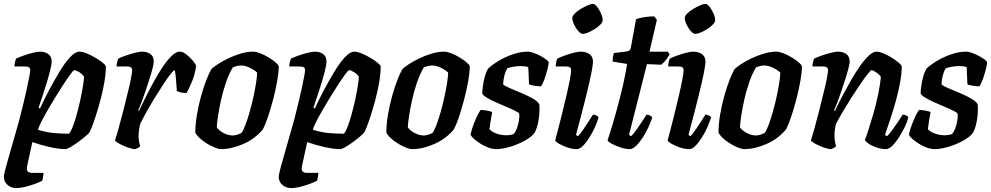

<svg xmlns="http://www.w3.org/2000/svg" viewBox="-32 -765 5084 985"><path d="M53 200Q26 200 7 184Q-12 168 -12 142Q-12 130 -0.5 88Q11 46 28.5 -14.5Q46 -75 65 -142Q74 -177 84.5 -219Q95 -261 103.5 -300Q112 -339 117.5 -367.5Q123 -396 123 -404Q123 -415 117 -419.5Q111 -424 94 -424H42Q42 -435 45 -446.5Q48 -458 50 -464Q64 -471 88 -479.5Q112 -488 136 -494Q160 -500 173 -500Q199 -500 216 -487.5Q233 -475 233 -449Q233 -434 225 -402Q217 -370 205.5 -333Q194 -296 183 -263Q172 -230 166 -213L173 -208Q193 -252 219.5 -302Q246 -352 273.5 -397.5Q301 -443 327.5 -471.5Q354 -500 376 -500Q391 -500 413 -491Q435 -482 457 -469Q479 -456 494.5 -443.5Q510 -431 511 -425Q511 -388 503.5 -344Q496 -300 484.5 -256.5Q473 -213 461 -175.5Q449 -138 439.5 -114Q430 -90 427 -86Q422 -79 405.5 -65Q389 -51 368.5 -36Q348 -21 330 -10.5Q312 0 303 0Q271 0 223.5 -10.5Q176 -21 134 -36L107 88Q103 108 111 115Q119 122 132 122H191Q191 133 188.5 144.5Q186 156 185 162Q172 169 148 178Q124 187 97.5 193.5Q71 200 53 200ZM322 -79Q332 -90 343 -119.5Q354 -149 364 -186.5Q374 -224 382 -262Q390 -300 394.5 -329.5Q399 -359 399 -371Q392 -384 375 -394.5Q358 -405 349 -405Q345 -405 330.5 -385.5Q316 -366 295.5 -335Q275 -304 253 -268Q231 -232 211 -197.5Q191 -163 178 -136.5Q165 -110 163 -99Q210 -85 250.5 -82Q291 -79 322 -79Z M661 0Q647 0 623.5 -8.5Q600 -17 580.5 -27.5Q561 -38 558 -45Q566 -69 577.5 -110.5Q589 -152 601.5 -201Q614 -250 625 -296Q634 -331 640 -363Q646 -395 646 -404Q646 -415 639.5 -419.5Q633 -424 617 -424H566Q566 -435 569 -446.5Q572 -458 574 -464Q588 -471 612 -479.5Q636 -488 660 -494Q684 -500 697 -500Q723 -500 740 -487.5Q757 -475 757 -449Q757 -439 750.5 -413.5Q744 -388 733.5 -355.5Q723 -323 712 -290.5Q701 -258 691.5 -233.5Q682 -209 677 -199L681 -196Q697 -230 717.5 -271Q738 -312 760.5 -352.5Q783 -393 806 -426.5Q829 -460 850.5 -480Q872 -500 890 -500Q906 -500 925 -485Q944 -470 958.5 -452.5Q973 -435 974 -426Q968 -383 953.5 -348Q939 -313 925 -288Q905 -288 892.5 -291.5Q880 -295 875 -299Q874 -317 872.5 -338Q871 -359 869 -377.5Q867 -396 864 -405Q858 -404 842.5 -384.5Q827 -365 806.5 -333.5Q786 -302 763.5 -265.5Q741 -229 721 -193.5Q701 -158 688 -131Q684 -117 681.5 -101Q679 -85 679 -67Q679 -41 687 -15Q677 -4 661 0Z M1102 0Q1088 0 1061 -12Q1034 -24 1008 -43.5Q982 -63 970 -84Q970 -128 978.5 -177.5Q987 -227 1000 -273.5Q1013 -320 1027 -355.5Q1041 -391 1051 -408Q1060 -419 1083.5 -434.5Q1107 -450 1138 -465Q1169 -480 1202.5 -490Q1236 -500 1267 -500Q1281 -500 1302 -492Q1323 -484 1344 -471.5Q1365 -459 1380 -446.5Q1395 -434 1398 -425Q1398 -394 1390 -349Q1382 -304 1369.5 -256Q1357 -208 1343 -166.5Q1329 -125 1317 -102Q1277 -53 1216.5 -26.5Q1156 0 1102 0ZM1163 -70Q1172 -70 1183.5 -73.5Q1195 -77 1207 -83Q1217 -97 1228 -126.5Q1239 -156 1249.5 -193.5Q1260 -231 1268.5 -270Q1277 -309 1282 -341.5Q1287 -374 1287 -393Q1270 -408 1247.5 -418.5Q1225 -429 1204 -429Q1185 -429 1162 -419Q1142 -385 1127 -341Q1112 -297 1102 -252Q1092 -207 1086.5 -169.5Q1081 -132 1080 -112Q1089 -97 1113.5 -83.5Q1138 -70 1163 -70Z M1463 200Q1436 200 1417 184Q1398 168 1398 142Q1398 130 1409.5 88Q1421 46 1438.5 -14.5Q1456 -75 1475 -142Q1484 -177 1494.5 -219Q1505 -261 1513.5 -300Q1522 -339 1527.5 -367.5Q1533 -396 1533 -404Q1533 -415 1527 -419.5Q1521 -424 1504 -424H1452Q1452 -435 1455 -446.5Q1458 -458 1460 -464Q1474 -471 1498 -479.5Q1522 -488 1546 -494Q1570 -500 1583 -500Q1609 -500 1626 -487.5Q1643 -475 1643 -449Q1643 -434 1635 -402Q1627 -370 1615.5 -333Q1604 -296 1593 -263Q1582 -230 1576 -213L1583 -208Q1603 -252 1629.5 -302Q1656 -352 1683.5 -397.5Q1711 -443 1737.5 -471.5Q1764 -500 1786 -500Q1801 -500 1823 -491Q1845 -482 1867 -469Q1889 -456 1904.5 -443.5Q1920 -431 1921 -425Q1921 -388 1913.5 -344Q1906 -300 1894.5 -256.5Q1883 -213 1871 -175.5Q1859 -138 1849.5 -114Q1840 -90 1837 -86Q1832 -79 1815.5 -65Q1799 -51 1778.5 -36Q1758 -21 1740 -10.5Q1722 0 1713 0Q1681 0 1633.5 -10.5Q1586 -21 1544 -36L1517 88Q1513 108 1521 115Q1529 122 1542 122H1601Q1601 133 1598.5 144.5Q1596 156 1595 162Q1582 169 1558 178Q1534 187 1507.5 193.5Q1481 200 1463 200ZM1732 -79Q1742 -90 1753 -119.5Q1764 -149 1774 -186.5Q1784 -224 1792 -262Q1800 -300 1804.5 -329.5Q1809 -359 1809 -371Q1802 -384 1785 -394.5Q1768 -405 1759 -405Q1755 -405 1740.5 -385.5Q1726 -366 1705.5 -335Q1685 -304 1663 -268Q1641 -232 1621 -197.5Q1601 -163 1588 -136.5Q1575 -110 1573 -99Q1620 -85 1660.5 -82Q1701 -79 1732 -79Z M2082 0Q2068 0 2041 -12Q2014 -24 1988 -43.5Q1962 -63 1950 -84Q1950 -128 1958.5 -177.5Q1967 -227 1980 -273.5Q1993 -320 2007 -355.5Q2021 -391 2031 -408Q2040 -419 2063.5 -434.5Q2087 -450 2118 -465Q2149 -480 2182.5 -490Q2216 -500 2247 -500Q2261 -500 2282 -492Q2303 -484 2324 -471.5Q2345 -459 2360 -446.5Q2375 -434 2378 -425Q2378 -394 2370 -349Q2362 -304 2349.5 -256Q2337 -208 2323 -166.5Q2309 -125 2297 -102Q2257 -53 2196.5 -26.5Q2136 0 2082 0ZM2143 -70Q2152 -70 2163.5 -73.5Q2175 -77 2187 -83Q2197 -97 2208 -126.5Q2219 -156 2229.5 -193.5Q2240 -231 2248.5 -270Q2257 -309 2262 -341.5Q2267 -374 2267 -393Q2250 -408 2227.5 -418.5Q2205 -429 2184 -429Q2165 -429 2142 -419Q2122 -385 2107 -341Q2092 -297 2082 -252Q2072 -207 2066.5 -169.5Q2061 -132 2060 -112Q2069 -97 2093.5 -83.5Q2118 -70 2143 -70Z M2514 0Q2489 0 2460 -13.5Q2431 -27 2408.5 -45Q2386 -63 2382 -75Q2388 -102 2398 -128Q2408 -154 2418 -174Q2428 -194 2434 -201Q2445 -201 2466 -197.5Q2487 -194 2493 -190Q2490 -176 2486 -150.5Q2482 -125 2479 -102Q2492 -88 2516 -79.5Q2540 -71 2567 -71Q2575 -71 2585 -72.5Q2595 -74 2602 -77Q2612 -86 2619.5 -106Q2627 -126 2630.5 -147.5Q2634 -169 2631 -183Q2628 -188 2610 -197Q2592 -206 2565.5 -217Q2539 -228 2512.5 -240Q2486 -252 2466.5 -263.5Q2447 -275 2442 -285Q2442 -297 2445 -321Q2448 -345 2455 -371Q2462 -397 2473 -414Q2481 -422 2501 -436.5Q2521 -451 2549 -465.5Q2577 -480 2610 -490Q2643 -500 2677 -500Q2687 -500 2704.5 -494Q2722 -488 2740 -478.5Q2758 -469 2770.5 -459.5Q2783 -450 2783 -444Q2783 -436 2777 -411.5Q2771 -387 2762 -361Q2753 -335 2743 -322Q2730 -322 2708 -325.5Q2686 -329 2682 -333Q2681 -355 2680 -379Q2679 -403 2678 -421Q2662 -426 2640 -426Q2619 -426 2599 -422Q2579 -418 2571 -415Q2552 -385 2549 -332Q2559 -323 2586.5 -311.5Q2614 -300 2646 -286.5Q2678 -273 2703 -258.5Q2728 -244 2735 -229Q2737 -204 2734.5 -175.5Q2732 -147 2725 -121Q2718 -95 2708 -80Q2690 -59 2655 -40.5Q2620 -22 2581.5 -11Q2543 0 2514 0Z M2927 0Q2904 0 2879 -8.5Q2854 -17 2836 -27.5Q2818 -38 2816 -45Q2820 -59 2829.5 -95Q2839 -131 2850.5 -177.5Q2862 -224 2873 -271Q2884 -318 2891 -354Q2898 -390 2898 -404Q2898 -415 2892 -419.5Q2886 -424 2869 -424H2819Q2819 -435 2821.5 -446.5Q2824 -458 2827 -464Q2840 -471 2863.5 -479.5Q2887 -488 2910 -494Q2933 -500 2946 -500Q2974 -500 2992 -487.5Q3010 -475 3010 -449Q3010 -432 3001.5 -389Q2993 -346 2974 -269Q2955 -192 2923 -73L2933 -66Q2943 -76 2957 -96Q2971 -116 2985.5 -138.5Q3000 -161 3010 -177Q3019 -177 3027.5 -172.5Q3036 -168 3039 -163Q3033 -142 3021 -114.5Q3009 -87 2992.5 -60.5Q2976 -34 2959 -17Q2942 0 2927 0ZM2958 -591Q2948 -591 2935 -605.5Q2922 -620 2913 -639.5Q2904 -659 2904 -673Q2904 -683 2916.5 -695.5Q2929 -708 2947 -719Q2965 -730 2982.5 -737.5Q3000 -745 3009 -745Q3020 -745 3031.5 -730Q3043 -715 3051.5 -695.5Q3060 -676 3060 -662Q3060 -651 3048 -639Q3036 -627 3019 -616Q3002 -605 2985 -598Q2968 -591 2958 -591Z M3199 0Q3177 0 3151.5 -8.5Q3126 -17 3106.5 -27.5Q3087 -38 3085 -45Q3109 -118 3129.5 -192Q3150 -266 3164.5 -330Q3179 -394 3185 -437L3111 -449Q3111 -464 3113 -475.5Q3115 -487 3118 -493L3183 -501Q3194 -503 3198.5 -507.5Q3203 -512 3205 -524L3231 -666Q3243 -672 3270 -676.5Q3297 -681 3324 -681L3338 -663L3300 -500H3394L3403 -487Q3396 -471 3382.5 -455Q3369 -439 3360 -433L3287 -436L3195 -73L3206 -66Q3216 -76 3230.5 -96Q3245 -116 3260 -138.5Q3275 -161 3285 -177Q3294 -177 3302.5 -172.5Q3311 -168 3314 -163Q3308 -142 3295.5 -114.5Q3283 -87 3266 -60.5Q3249 -34 3231.5 -17Q3214 0 3199 0Z M3504 0Q3481 0 3456 -8.5Q3431 -17 3413 -27.5Q3395 -38 3393 -45Q3397 -59 3406.5 -95Q3416 -131 3427.5 -177.5Q3439 -224 3450 -271Q3461 -318 3468 -354Q3475 -390 3475 -404Q3475 -415 3469 -419.5Q3463 -424 3446 -424H3396Q3396 -435 3398.5 -446.5Q3401 -458 3404 -464Q3417 -471 3440.5 -479.5Q3464 -488 3487 -494Q3510 -500 3523 -500Q3551 -500 3569 -487.5Q3587 -475 3587 -449Q3587 -432 3578.5 -389Q3570 -346 3551 -269Q3532 -192 3500 -73L3510 -66Q3520 -76 3534 -96Q3548 -116 3562.5 -138.5Q3577 -161 3587 -177Q3596 -177 3604.5 -172.5Q3613 -168 3616 -163Q3610 -142 3598 -114.5Q3586 -87 3569.5 -60.5Q3553 -34 3536 -17Q3519 0 3504 0ZM3535 -591Q3525 -591 3512 -605.5Q3499 -620 3490 -639.5Q3481 -659 3481 -673Q3481 -683 3493.5 -695.5Q3506 -708 3524 -719Q3542 -730 3559.5 -737.5Q3577 -745 3586 -745Q3597 -745 3608.5 -730Q3620 -715 3628.5 -695.5Q3637 -676 3637 -662Q3637 -651 3625 -639Q3613 -627 3596 -616Q3579 -605 3562 -598Q3545 -591 3535 -591Z M3786 0Q3772 0 3745 -12Q3718 -24 3692 -43.5Q3666 -63 3654 -84Q3654 -128 3662.5 -177.5Q3671 -227 3684 -273.5Q3697 -320 3711 -355.5Q3725 -391 3735 -408Q3744 -419 3767.5 -434.5Q3791 -450 3822 -465Q3853 -480 3886.5 -490Q3920 -500 3951 -500Q3965 -500 3986 -492Q4007 -484 4028 -471.5Q4049 -459 4064 -446.5Q4079 -434 4082 -425Q4082 -394 4074 -349Q4066 -304 4053.5 -256Q4041 -208 4027 -166.5Q4013 -125 4001 -102Q3961 -53 3900.5 -26.5Q3840 0 3786 0ZM3847 -70Q3856 -70 3867.5 -73.5Q3879 -77 3891 -83Q3901 -97 3912 -126.5Q3923 -156 3933.5 -193.5Q3944 -231 3952.5 -270Q3961 -309 3966 -341.5Q3971 -374 3971 -393Q3954 -408 3931.5 -418.5Q3909 -429 3888 -429Q3869 -429 3846 -419Q3826 -385 3811 -341Q3796 -297 3786 -252Q3776 -207 3770.5 -169.5Q3765 -132 3764 -112Q3773 -97 3797.5 -83.5Q3822 -70 3847 -70Z M4231 0Q4217 0 4193.5 -8.5Q4170 -17 4150.5 -27.5Q4131 -38 4128 -45Q4136 -69 4147.5 -110.5Q4159 -152 4171.5 -201Q4184 -250 4195 -296Q4204 -331 4210 -363Q4216 -395 4216 -404Q4216 -415 4209.5 -419.5Q4203 -424 4187 -424H4136Q4136 -435 4139 -446.5Q4142 -458 4144 -464Q4158 -471 4182 -479.5Q4206 -488 4230 -494Q4254 -500 4267 -500Q4293 -500 4310 -487.5Q4327 -475 4327 -449Q4327 -439 4320.5 -413.5Q4314 -388 4303.5 -355.5Q4293 -323 4282 -290.5Q4271 -258 4261.5 -233.5Q4252 -209 4247 -199L4251 -195Q4267 -230 4288.5 -270.5Q4310 -311 4333 -351.5Q4356 -392 4379.5 -425.5Q4403 -459 4425 -479.5Q4447 -500 4464 -500Q4479 -500 4500.5 -491Q4522 -482 4543 -469Q4564 -456 4578.5 -443.5Q4593 -431 4594 -425Q4594 -388 4586 -343.5Q4578 -299 4565.5 -253.5Q4553 -208 4540.5 -169.5Q4528 -131 4519 -105Q4510 -79 4508 -73L4519 -66Q4529 -76 4544 -96Q4559 -116 4574 -138.5Q4589 -161 4599 -177Q4608 -177 4617 -172.5Q4626 -168 4628 -163Q4623 -142 4610 -114.5Q4597 -87 4580 -60.5Q4563 -34 4545.5 -17Q4528 0 4513 0Q4490 0 4466 -8Q4442 -16 4425 -27.5Q4408 -39 4405 -47Q4410 -58 4421.5 -93Q4433 -128 4447 -176Q4461 -224 4472 -275Q4483 -326 4487 -371Q4478 -384 4462 -394.5Q4446 -405 4439 -405Q4435 -405 4419.5 -385.5Q4404 -366 4382 -334Q4360 -302 4336.5 -265Q4313 -228 4292 -192.5Q4271 -157 4257 -130Q4249 -101 4249 -69Q4249 -43 4257 -15Q4247 -4 4231 0Z M4763 0Q4738 0 4709 -13.5Q4680 -27 4657.5 -45Q4635 -63 4631 -75Q4637 -102 4647 -128Q4657 -154 4667 -174Q4677 -194 4683 -201Q4694 -201 4715 -197.5Q4736 -194 4742 -190Q4739 -176 4735 -150.5Q4731 -125 4728 -102Q4741 -88 4765 -79.5Q4789 -71 4816 -71Q4824 -71 4834 -72.5Q4844 -74 4851 -77Q4861 -86 4868.5 -106Q4876 -126 4879.5 -147.5Q4883 -169 4880 -183Q4877 -188 4859 -197Q4841 -206 4814.5 -217Q4788 -228 4761.5 -240Q4735 -252 4715.5 -263.5Q4696 -275 4691 -285Q4691 -297 4694 -321Q4697 -345 4704 -371Q4711 -397 4722 -414Q4730 -422 4750 -436.5Q4770 -451 4798 -465.5Q4826 -480 4859 -490Q4892 -500 4926 -500Q4936 -500 4953.5 -494Q4971 -488 4989 -478.5Q5007 -469 5019.5 -459.5Q5032 -450 5032 -444Q5032 -436 5026 -411.5Q5020 -387 5011 -361Q5002 -335 4992 -322Q4979 -322 4957 -325.5Q4935 -329 4931 -333Q4930 -355 4929 -379Q4928 -403 4927 -421Q4911 -426 4889 -426Q4868 -426 4848 -422Q4828 -418 4820 -415Q4801 -385 4798 -332Q4808 -323 4835.5 -311.5Q4863 -300 4895 -286.5Q4927 -273 4952 -258.5Q4977 -244 4984 -229Q4986 -204 4983.5 -175.5Q4981 -147 4974 -121Q4967 -95 4957 -80Q4939 -59 4904 -40.5Q4869 -22 4830.5 -11Q4792 0 4763 0Z"/></svg>

Font: Texturina 72pt 72pt Regular
Style: Bold Italic
Weight: 700
Italic angle: -11°
Designer: Guillermo Torres Carreño
Foundry: Omnibus-Type
Version: Version 1.002; ttfautohint (v1.8.3)